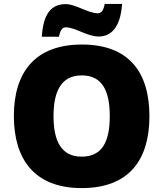

<svg xmlns="http://www.w3.org/2000/svg" viewBox="-20 -953 837 983"><path d="M194 -765H282C290 -808 305 -813 317 -813C366 -813 426 -766 485 -766C549 -766 597 -813 605 -933H516C509 -891 493 -885 481 -885C431 -885 367 -932 317 -932C245 -932 202 -887 194 -765ZM745 -358C745 -580 643 -725 399 -725C158 -725 51 -581 51 -359C51 -136 158 10 398 10C643 10 745 -137 745 -358ZM254 -358C254 -487 294 -567 399 -567C504 -567 542 -487 542 -358C542 -229 504 -151 398 -151C295 -151 254 -229 254 -358Z"/></svg>

Font: Noto Sans Gurmukhi Black
Style: Regular
Weight: 900
Designer: Jelle Bosma - Monotype Design Team
Foundry: Monotype Imaging Inc.
Version: Version 2.004